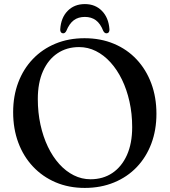

<svg xmlns="http://www.w3.org/2000/svg" viewBox="-20 -904 833 942"><path d="M394.5 -716.5Q474 -716.5 539 -689.2Q604 -662 650.5 -612.2Q697 -562.5 722.2 -494.8Q747.5 -427 747.5 -345.5Q747.5 -266 722.5 -199.5Q697.5 -133 651 -84.2Q604.5 -35.5 539.5 -8.8Q474.5 18 396 18Q317.5 18 253 -9.5Q188.5 -37 141.8 -86.8Q95 -136.5 69.8 -204.2Q44.5 -272 44.5 -353.5Q44.5 -433 69.5 -499.2Q94.5 -565.5 141 -614.2Q187.5 -663 252 -689.8Q316.5 -716.5 394.5 -716.5ZM628.5 -280.5Q628.5 -346.5 615.2 -405.8Q602 -465 578.2 -513.8Q554.5 -562.5 522 -598.2Q489.5 -634 450.5 -653.5Q411.5 -673 368 -673Q307.5 -673 262 -642.5Q216.5 -612 191 -555Q165.5 -498 165.5 -418Q165.5 -352 178.5 -292.5Q191.5 -233 215 -184Q238.5 -135 270.8 -99.2Q303 -63.5 342 -44Q381 -24.5 424 -24.5Q485.5 -24.5 531.2 -55.2Q577 -86 602.8 -143.2Q628.5 -200.5 628.5 -280.5ZM396.5 -821Q363.5 -821 341.8 -804.5Q320 -788 305.5 -752.5Q302 -746 298.2 -743.2Q294.5 -740.5 289.5 -740.5Q283 -740.5 279 -745.8Q275 -751 275.5 -760Q279 -817 311.8 -850.5Q344.5 -884 396.5 -884Q447.5 -884 480.2 -850.5Q513 -817 517 -760Q517.5 -751 513.5 -745.8Q509.5 -740.5 502.5 -740.5Q498 -740.5 494 -743.2Q490 -746 486.5 -752.5Q472.5 -788.5 450.2 -804.8Q428 -821 396.5 -821Z"/></svg>

Font: Fraunces 17pt
Style: Regular
Weight: 400
Version: Version 1.000;[b76b70a41]